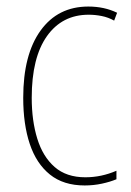

<svg xmlns="http://www.w3.org/2000/svg" viewBox="-20 -557 401 587"><path d="M239 10Q174 10 132.5 -23.5Q91 -57 71 -117Q51 -177 51 -258Q51 -390 104 -463.5Q157 -537 250 -537Q299 -537 338 -518L329 -494Q311 -504 291 -508Q271 -512 251 -512Q170 -512 123.5 -446.5Q77 -381 77 -258Q77 -188 94 -133Q111 -78 147 -46.5Q183 -15 241 -15Q290 -15 336 -35V-9Q317 -1 291.5 4.5Q266 10 239 10Z"/></svg>

Font: Noto Sans Georgian Condensed Thin
Style: Regular
Weight: 100
Width: 3
Designer: Monotype Design Team, Akaki Razmadze
Foundry: Google LLC
Version: Version 2.005; ttfautohint (v1.8.4.7-5d5b)